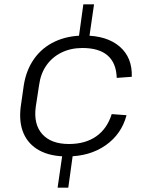

<svg xmlns="http://www.w3.org/2000/svg" viewBox="-20 -810 649 880"><path d="M411 -790 389 -638H341L362 -790ZM314 -102 293 50H244L266 -102ZM287 -93Q211 -93 160.5 -120.5Q110 -148 88 -199Q66 -250 75 -321L89 -419Q100 -489 136.5 -540.5Q173 -592 231.5 -619.5Q290 -647 365 -647Q470 -647 528.5 -596.5Q587 -546 584 -458L515 -453Q513 -521 473.5 -555.5Q434 -590 358 -590Q304 -590 261.5 -569Q219 -548 192.5 -510Q166 -472 159 -419L144 -321Q133 -241 173.5 -195.5Q214 -150 296 -150Q371 -150 421 -185Q471 -220 492 -287L560 -282Q537 -195 464 -144Q391 -93 287 -93Z"/></svg>

Font: Pathway Extreme 28pt Light
Style: Italic
Weight: 300
Italic angle: -8°
Designer: Eduardo Rodriguez Tunni
Foundry: Eduardo Rodriguez Tunni
Version: Version 1.001;gftools[0.9.26]